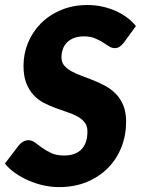

<svg xmlns="http://www.w3.org/2000/svg" viewBox="-32 -756 575 784"><path d="M474 -582.5Q465 -571 456.5 -565.2Q448 -559.5 436 -559.5Q424.5 -559.5 413 -567Q401.5 -574.5 387.2 -583.5Q373 -592.5 354.5 -600Q336 -607.5 311 -607.5Q288 -607.5 270.8 -601Q253.5 -594.5 242 -583Q230.5 -571.5 224.8 -556Q219 -540.5 219 -522Q219 -502 230.2 -488.5Q241.5 -475 260.2 -464.8Q279 -454.5 302.5 -446Q326 -437.5 350.8 -427.5Q375.5 -417.5 399.2 -404.5Q423 -391.5 441.8 -372Q460.5 -352.5 471.8 -325Q483 -297.5 483 -259Q483 -204 464 -155.5Q445 -107 409.5 -70.8Q374 -34.5 323.2 -13.2Q272.5 8 209 8Q177.5 8 145.8 1Q114 -6 84.8 -18.8Q55.5 -31.5 30.5 -49Q5.5 -66.5 -12 -88L46 -164Q53 -172.5 63.2 -178Q73.5 -183.5 84 -183.5Q98 -183.5 111.2 -173.8Q124.5 -164 140.5 -152.2Q156.5 -140.5 177.8 -130.8Q199 -121 230 -121Q275.5 -121 300.2 -145.8Q325 -170.5 325 -219Q325 -241.5 313.8 -256Q302.5 -270.5 284.2 -280.5Q266 -290.5 242.5 -298.2Q219 -306 194.5 -315Q170 -324 146.5 -336.2Q123 -348.5 104.8 -368.2Q86.5 -388 75.2 -416.8Q64 -445.5 64 -487.5Q64 -536 82.2 -580.8Q100.5 -625.5 134.5 -660Q168.5 -694.5 217 -715Q265.5 -735.5 326 -735.5Q357 -735.5 386.2 -729Q415.5 -722.5 441 -711Q466.5 -699.5 487.5 -683.8Q508.5 -668 523 -649.5Z"/></svg>

Font: Lato ExtraBold
Style: Italic
Weight: 800
Italic angle: -7°
Designer: Lukasz Dziedzic with Adam Twardoch and Botio Nikoltchev
Foundry: tyPoland Lukasz Dziedzic
Version: Version 2.015; 2015-08-06; http://www.latofonts.com/